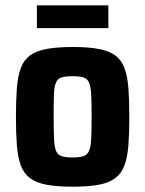

<svg xmlns="http://www.w3.org/2000/svg" viewBox="-20 -695 546 723"><path d="M254 8Q194 8 154.5 0.5Q115 -7 92 -25Q69 -43 58 -73Q47 -103 43.5 -148Q40 -193 40 -255Q40 -318 43.5 -363Q47 -408 58 -438Q69 -468 92 -485.5Q115 -503 154.5 -510.5Q194 -518 254 -518Q314 -518 353 -510.5Q392 -503 415 -485.5Q438 -468 449 -438Q460 -408 463.5 -363Q467 -318 467 -255Q467 -193 463.5 -148Q460 -103 449 -73Q438 -43 415 -25Q392 -7 353 0.5Q314 8 254 8ZM253 -102Q280 -102 294.5 -107Q309 -112 315.5 -127Q322 -142 323.5 -173Q325 -204 325 -255Q325 -307 323.5 -337.5Q322 -368 315.5 -383.5Q309 -399 294.5 -403.5Q280 -408 253 -408Q227 -408 212 -403.5Q197 -399 190.5 -383.5Q184 -368 183 -337.5Q182 -307 182 -255Q182 -204 183.5 -173Q185 -142 191 -127Q197 -112 212 -107Q227 -102 253 -102ZM119 -589V-675H388V-589Z"/></svg>

Font: Saira SemiCondensed
Style: Bold
Weight: 700
Width: 4
Designer: Hector Gatti with collaboration of the Omnibus-Type team
Foundry: Omnibus-Type
Version: Version 1.101